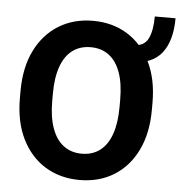

<svg xmlns="http://www.w3.org/2000/svg" viewBox="-54 -816 824 878"><g transform="rotate(5 358.0 -377.5)"><path d="M621.1 -765.1H716.3Q716.3 -662.1 672.1 -605.5Q627.9 -548.8 533.7 -548.8V-626Q584.5 -626 602.8 -663.1Q621.1 -700.2 621.1 -765.1ZM645 -371.1V-339.4Q645 -231 606.7 -152.6Q568.4 -74.2 500.5 -32.2Q432.6 9.8 342.8 9.8Q253.9 9.8 185.3 -32.2Q116.7 -74.2 77.9 -152.6Q39.1 -231 39.1 -339.4V-371.1Q39.1 -479.5 77.6 -557.9Q116.2 -636.2 184.6 -678.5Q252.9 -720.7 341.8 -720.7Q431.6 -720.7 499.8 -678.5Q567.9 -636.2 606.4 -557.9Q645 -479.5 645 -371.1ZM496.6 -339.4V-372.1Q496.6 -446.3 478.3 -497.1Q460 -547.9 425.3 -573.7Q390.6 -599.6 341.8 -599.6Q293 -599.6 258.3 -573.7Q223.6 -547.9 205.6 -497.1Q187.5 -446.3 187.5 -372.1V-339.4Q187.5 -265.6 205.8 -214.6Q224.1 -163.6 259 -137.2Q293.9 -110.8 342.8 -110.8Q392.1 -110.8 426.5 -137.2Q460.9 -163.6 478.8 -214.6Q496.6 -265.6 496.6 -339.4Z"/></g></svg>

Font: RobotoDEMO
Style: Regular
Weight: 400
Designer: Christian Robertson
Foundry: Google
Version: Version 2.136